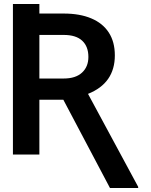

<svg xmlns="http://www.w3.org/2000/svg" viewBox="-20 -776 759 964"><path d="M177.7 -755.9V-708H299.8Q380.4 -708 438 -683.8Q495.6 -659.7 526.1 -612.8Q556.6 -565.9 556.6 -498Q556.6 -358.4 421.9 -304.7L673.8 162.1V168H532.2L297.9 -275.4H177.7V0H44.9V-755.9ZM299.8 -381.8Q359.9 -381.8 391.8 -411.4Q423.8 -440.9 423.8 -490.2Q423.8 -542.5 392.8 -571.5Q361.8 -600.6 299.8 -600.6H177.7V-381.8Z"/></svg>

Font: Pretendard JP SemiBold
Style: Regular
Weight: 600
Designer: Base glyphs from Inter by Rasmus Andersson; Hangeul glyphs from Noto Sans CJK(Source Han Sans) by Jang Soo-young and Kan
Foundry: Kil Hyung-jin
Version: Version 1.309